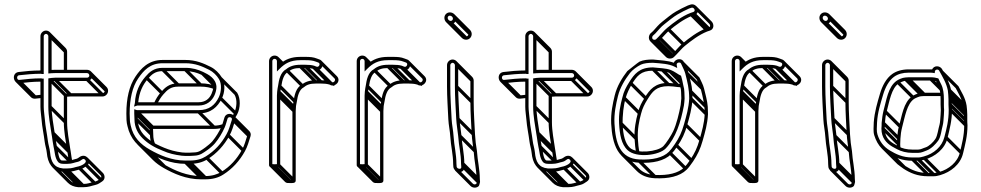

<svg xmlns="http://www.w3.org/2000/svg" viewBox="-20 -751 4475 876"><path d="M168.2 -393.5H167C131 -393.5 101.2 -390.1 69.1 -386.5C65 -386 63 -386.9 61.3 -388.6C55.5 -394.5 57.7 -406.2 67 -407.6C99.2 -411.1 131.2 -414.4 166.1 -414.5C172.5 -412.9 171 -413.5 179.5 -413.4V-586C179.5 -590.9 185.1 -596.5 190 -596.5C194.9 -596.5 200.5 -590.9 200.5 -586V-415.8C209.9 -416.6 220.1 -417.5 230 -417.5H377C383.2 -417.5 387.5 -412.4 387.5 -406C387.5 -400.4 382 -396.5 377 -396.5H231C221.3 -396.5 210 -394.9 200.5 -393.3L200.5 -264C200.5 -221.4 209.4 -179.3 214.6 -142.8L217.1 -127.8C219.9 -111.2 221 -97.1 224.7 -80.4C230 -60.7 229.8 -31.2 244.1 -13.4C249.9 -5.6 258.5 -3.5 269 -3.5H288C308.6 -3.5 320 -9.8 334.5 -12.6C352.4 -16.4 357.3 -33.1 367.9 -22.4C382.7 -7.8 347.2 6.1 340.4 7.7C318.4 12.1 311.6 17.5 288 17.5H267.3C225.8 13.6 212.3 -13.2 208.5 -55.7C206.5 -75.2 200.5 -90.8 198.5 -107.9C194.3 -142.5 187.2 -172.1 184.5 -207.6C183.1 -225.3 179.5 -246.8 179.5 -264V-392.4L172.1 -392.5C171.9 -392.5 169.2 -393.2 168.2 -393.5ZM377 -432.5H230C225.1 -432.5 220.5 -432.4 215.5 -432.1V-586C215.5 -599.6 203.6 -611.5 190 -611.5C176.4 -611.5 164.5 -599.6 164.5 -586V-429.5C128.1 -429.2 97.5 -426.6 65.1 -422.5C31.3 -418.2 39.4 -367.1 71 -371.6C102.1 -375 129.4 -378.3 164.5 -378.5V-264C164.5 -245 168.2 -223.2 169.5 -206.4C172.3 -169.7 179.6 -139.5 183.6 -106.1C185.9 -86.8 191.9 -71 193.5 -54.3C197.9 -6.2 217.7 27.6 266.7 32.5H288C314.5 32.5 324 26.5 343.6 22.3C358.1 19.2 366.5 11.6 375 6.4C397.2 -7.5 383.7 -36.3 366 -39.8C348.1 -43.4 337.9 -28.9 331.3 -27.3C314.7 -23.2 305 -18.5 288 -18.5H269C260.5 -18.5 259.2 -19.1 257.3 -20.9C245.9 -32.4 245.8 -60 239.3 -83.8C235.8 -99.3 234.8 -112.9 231.9 -130.2L229.4 -145.1C224.2 -181.9 215.5 -223.6 215.5 -264L215.5 -380.5C220.1 -381.1 226.1 -381.5 231 -381.5H377C391 -381.5 402.5 -393.8 402.5 -407.5C402.5 -421.4 390.7 -432.5 377 -432.5ZM244.7 -12.7 248.8 -8.5 259.5 -19.2 255.3 -23.3ZM226.7 -76.7 296.6 -6.8 307.2 -17.4 237.3 -87.3ZM219.2 -123.7 289.9 -53 300.5 -63.6 229.8 -134.3ZM216.7 -138.7 287.4 -68 298 -78.6 227.3 -149.3ZM202.7 -258.7 273.4 -188 284 -198.6 213.3 -269.3ZM202.7 -381.7 273.4 -311 284 -321.6 213.3 -392.3ZM225.7 -383.7 296.4 -313 307 -323.6 236.3 -394.3ZM371.7 -383.7 442.4 -313 453 -323.6 382.3 -394.3ZM389.7 -402.2 460.4 -331.5 471 -342.1 400.3 -412.8ZM202.7 -580.7 273.4 -510 284 -520.6 213.3 -591.3ZM64.7 -373.7 135.4 -303 146 -313.6 75.3 -384.3ZM161.7 -380.7 166.7 -375.7 177.3 -386.3 172.3 -391.3ZM261.7 30.3 332.4 101 343 90.4 272.3 19.7ZM282.7 30.3 353.4 101 364 90.4 293.3 19.7ZM336.7 20.3 407.4 91 418 80.4 347.3 9.7ZM365.7 5.3 436.4 76 447 65.4 376.3 -5.3ZM367.9 -22.4 438.7 48.3C453.3 63 417.9 76.8 411.1 78.4C389.1 82.8 382.3 88.2 358.7 88.2H338C319.6 88.2 309 81.1 300.3 72.4L229.6 1.7L219 12.3L289.7 83C301.5 94.8 317 101.2 337.4 103.2H358.7C385.2 103.2 394.7 97.2 414.3 93C428.8 90 437.2 82.3 445.7 77.1C461.4 67.2 459.2 47.7 449.2 37.7L378.5 -33ZM171.3 -319.1C160.8 -318.1 150.6 -317 139.8 -315.7C135.7 -315.3 133.7 -316.2 132.1 -317.9L61.3 -388.6L50.7 -378L121.5 -307.3C126.3 -302.4 133.7 -299.9 141.7 -300.9C152 -302.1 162.5 -303.2 172.8 -304.2ZM197.2 -593.2 267.9 -522.4C270 -520.3 271.2 -517.5 271.2 -515.3V-425H286.2V-515.3C286.2 -522.3 283 -528.5 278.5 -533L207.8 -603.8ZM271.2 -322.6V-193.3C271.2 -150.7 280.1 -108.6 285.3 -72.1L287.8 -57.1C290.5 -40.8 291.6 -27 295.2 -10.7L309.8 -13.8C306.5 -29 305.5 -42.5 302.6 -59.5L300.1 -74.4C294.9 -111.2 286.2 -152.8 286.2 -193.3V-309.8C290.9 -310.4 296.9 -310.8 301.7 -310.8H447.7C461.7 -310.8 473.2 -323.1 473.2 -336.8C473.2 -343.7 470.3 -349.8 465.9 -354.2L395.2 -424.9L384.6 -414.3L455.3 -343.6C457.2 -341.7 458.2 -339.3 458.2 -336.8C458.2 -331.2 452.7 -325.8 447.7 -325.8H301.7C292 -325.8 280.7 -324.2 271.2 -322.6Z M595.5 -282.1C595.5 -281.8 595.3 -280.2 594.7 -277.8L591.4 -264.5L604.4 -268.9C605.8 -269.4 606.4 -269.5 606.4 -269.5H886C923.2 -269.5 947.1 -290.5 958.8 -316.8C963.3 -326.9 968.2 -342.7 967.5 -355.7C965.4 -393.1 930.9 -411.4 906.7 -422.8C883.4 -433.7 858.4 -441.5 825 -441.5L722 -441.5C681.9 -441.5 661.4 -421.8 643.3 -400.9C617.5 -371.1 598.3 -333.3 595.5 -282.1ZM610.8 -284.5C615.1 -329.8 630.9 -363.6 654.7 -391.1C672.1 -411.3 687.9 -426.5 722 -426.5L825 -426.5C856.1 -426.5 878.3 -419.6 900.3 -409.2C920.8 -399.6 952.5 -384.8 952.5 -355V-354.2C954.1 -345.9 948.6 -331 945.2 -323.2C935.6 -301 917.3 -284.5 886 -284.5ZM846 -54.5H826C820.2 -54.5 815.4 -54.8 811 -55.4C780.6 -59.2 753.6 -66.6 728.9 -76.9C706.5 -86.3 682.3 -97.4 665.5 -110C636.4 -131.8 608.5 -158.6 608.5 -208V-208.3C607.6 -217.1 607.5 -224.5 607.5 -233.5H886C943 -233.5 972.7 -263.4 991.8 -300.7C1005.8 -328.3 1009.4 -369.4 991.9 -397.9C980.1 -417.2 962 -435.4 941.4 -445.7C909 -461.9 874.2 -477.5 825 -477.5H722C656.8 -477.5 622.5 -437.9 597.8 -401.2C569.5 -359.2 556.5 -302 556.5 -233C556.5 -212.7 556.6 -192.4 561.7 -175.1C574.6 -116.7 611.2 -80.8 656.8 -55C701 -30 758.2 -3.5 826 -3.5H846C879.1 -3.5 904.8 -10.7 927.1 -24.7C969.8 -51.5 1002.3 -87.8 1026.5 -131.3C1038.7 -153.1 1044.7 -176.5 1052.2 -199.8C1055.3 -209.5 1052.3 -218.1 1046.6 -223.8C1035.1 -235.3 1009.9 -235.3 1003.8 -214.2C999.7 -201.8 996.3 -186.6 991.2 -175C980.3 -150.6 965.3 -126.3 949.2 -106.7C943.3 -99.6 926.9 -85.2 916.7 -78.2C899 -65.9 888 -55.5 864 -55.5H863.5C858.4 -54.8 852.6 -54.5 846 -54.5ZM592.5 -233C592.5 -224.8 593.5 -216.3 593.5 -207.4C593.5 -168.8 610.2 -140.5 630.8 -119.9C655.9 -94.8 687 -77 723.3 -63C749.6 -51 777.9 -44.5 809 -40.6C814 -39.9 819.8 -39.5 826 -39.5H846C852.6 -39.5 859.8 -40.4 864.4 -40.5C895.1 -41.4 908.5 -55.1 925 -65.7C934.7 -72.1 953.1 -87.6 960.8 -97.2C977.9 -117.8 993.5 -143.4 1004.9 -169C1010.9 -182.5 1014.3 -198.3 1018.1 -209.6C1021.5 -220.9 1041.6 -217.3 1037.8 -204.2C1030 -180.8 1024.6 -157.8 1013.5 -138.7C990.1 -95.8 959.7 -62.9 918.9 -37.3C900.9 -26 878 -18.5 846 -18.5H826C762.1 -18.5 707.5 -43.5 664.2 -68C621.8 -92 588 -124 576.3 -178.6C574.7 -187 572.5 -195.4 572.5 -206V-206.3L572.5 -206.5C571.8 -215.7 571.5 -224.5 571.5 -233C571.5 -299.4 584.1 -354.6 610.2 -392.8C635.5 -429.9 664.7 -462.5 722 -462.5H825C870.9 -462.5 902.7 -448.3 934.6 -432.3C952.4 -423.4 968.9 -406.9 979.1 -390.1C992.5 -368.2 990.3 -331.9 978.2 -307.2C961 -272.1 934.9 -248.5 886 -248.5H606C604.8 -248.5 603.7 -248.7 602.4 -249.1L592.5 -252.5ZM880.7 -235.7 951.4 -165 962 -175.6 891.3 -246.3ZM979.7 -298.7 1050.4 -228 1061 -238.6 990.3 -309.3ZM655.2 -56.2 725.9 14.5 736.5 3.9 665.8 -66.8ZM820.7 -5.7 891.4 65 902 54.4 831.3 -16.3ZM840.7 -5.7 911.4 65 922 54.4 851.3 -16.3ZM917.7 -25.7 988.4 45 999 34.4 928.3 -36.3ZM1014.7 -129.7 1085.4 -59 1096 -69.6 1025.3 -140.3ZM1039.7 -196.7 1110.4 -126 1121 -136.6 1050.3 -207.3ZM595.7 -202.7 666.4 -132 677 -142.6 606.3 -213.3ZM597.7 -276.7 602.7 -271.7 613.3 -282.3 608.3 -287.3ZM643.7 -390.7 714.4 -320 725 -330.6 654.3 -401.3ZM716.7 -428.7 787.4 -358 798 -368.6 727.3 -439.3ZM819.7 -428.7 890.4 -358 901 -368.6 830.3 -439.3ZM898.2 -410.7 954.5 -354.4 965.1 -365 908.8 -421.3ZM963.2 -358.2C943.8 -365.8 922.4 -370.8 895.7 -370.8L792.7 -370.8C752.6 -370.8 732.3 -351 714 -330.2C700.9 -315.3 690.8 -298.9 682.6 -280L696.4 -274C703.8 -291.2 713.5 -306.9 725.4 -320.4C743 -340.4 758.6 -355.8 792.7 -355.8L895.7 -355.8C920.6 -355.8 939.8 -351.3 957.7 -344.3ZM594.7 -227.7 663.2 -159.2C663.3 -150.2 664.2 -144.7 664.2 -136.7C664.2 -119 668.1 -101.8 674.2 -87.9L687.9 -94C682.5 -106.2 679.2 -120.3 679.2 -137.3V-137.6L679.2 -137.9C678.5 -146.3 678.2 -154.5 678.2 -162.3V-165.4L605.3 -238.3ZM1036 -213.2 1106.7 -142.5C1108.6 -140.6 1110 -137.8 1108.5 -133.5C1100.9 -110 1095.3 -87.1 1084.2 -68C1061.3 -26 1030.4 9 989.6 33.4C971.4 44.3 948.7 52.2 916.7 52.2H896.7C832.9 52.2 778.3 27.2 734.9 2.7C717.4 -7.2 701.4 -18.5 688 -32L617.2 -102.7L606.6 -92.1L677.3 -21.4C692 -6.7 709.2 5.4 727.5 15.8C771.7 40.7 828.9 67.2 896.7 67.2H916.7C949.8 67.2 975.5 60 997.8 46C1040.5 19.2 1073 -17.1 1097.2 -60.6C1109.4 -82.4 1115.4 -105.8 1122.9 -129.1C1126 -138.8 1123 -147.4 1117.3 -153.1L1046.6 -223.8ZM980.2 -388.7 1050.3 -318.6C1063.4 -295.5 1059.9 -261.1 1049 -236.5C1045.7 -229.2 1042.4 -225 1038.5 -219.5L1050.7 -210.9C1055 -216.9 1058.8 -223.2 1062.3 -229.7C1076.7 -257 1078.8 -300.8 1062.1 -328L990.8 -399.3ZM997.7 -185.3C986.3 -180.6 972.9 -177.8 956.7 -177.8H679.8L611.3 -246.3L600.7 -235.7L673.6 -162.8H956.7C974.7 -162.8 990.1 -165.9 1003.5 -171.5Z M1233 -497.5C1219.1 -497.5 1207.5 -486.3 1207.5 -472V2C1207.5 13.8 1222 13.5 1233 13.5C1241 13.5 1258.5 15.4 1258.5 2L1258.5 -315C1258.5 -321.7 1258.8 -327 1259.5 -331.5V-332C1259.5 -340.2 1262.1 -347.8 1263.4 -356.9C1267.7 -386.8 1275.6 -413.6 1294.2 -422.7C1308 -434.7 1323.1 -440.5 1350 -440.5H1374C1386.9 -440.5 1398.7 -439.6 1408.6 -436.9L1418.1 -433.1C1450.4 -419.3 1466.1 -471.6 1436.3 -480.1L1425.7 -484C1410 -490.5 1393.1 -491.5 1374 -491.5H1350C1308.9 -491.5 1282.1 -479.6 1258.5 -460.1V-472C1258.5 -486.1 1247 -497.5 1233 -497.5ZM1243.5 -472V-424.9L1256.3 -437.7C1279.3 -460.7 1304.5 -476.5 1350 -476.5H1374C1392.8 -476.5 1407.5 -475.1 1420.3 -470L1431.7 -465.9C1444.6 -461.8 1435.4 -442 1423.9 -446.9L1413.4 -451.1C1402.1 -454.5 1387.9 -455.5 1374 -455.5H1350C1321.4 -455.5 1301.3 -448.2 1285.8 -435.3C1259.6 -421.5 1252.6 -387.5 1248.6 -359C1247.6 -352.2 1245.1 -342.5 1244.5 -332.5C1244.1 -326.7 1243.5 -321.8 1243.5 -315L1243.5 -2.1C1241 -1.7 1237.6 -1.5 1233 -1.5C1228.4 -1.5 1224.6 -1.8 1222.5 -2.1V-472C1222.5 -477.9 1227.3 -482.5 1233 -482.5C1238.7 -482.5 1243.5 -477.8 1243.5 -472ZM1227.7 11.3 1298.4 82 1309 71.4 1238.3 0.7ZM1245.7 7.3 1316.4 78 1327 67.4 1256.3 -3.3ZM1245.7 -309.7 1316.4 -239 1327 -249.6 1256.3 -320.3ZM1246.7 -326.7 1317.4 -256 1328 -266.6 1257.3 -337.3ZM1250.7 -352.7 1321.4 -282 1332 -292.6 1261.3 -363.3ZM1284.7 -423.7 1355.4 -353 1366 -363.6 1295.3 -434.3ZM1344.7 -442.7 1415.4 -372 1426 -382.6 1355.3 -453.3ZM1368.7 -442.7 1439.4 -372 1450 -382.6 1379.3 -453.3ZM1245.7 -466.7 1261 -451.4 1271.6 -462 1256.3 -477.3ZM1240.4 -479.4 1265.2 -454.6 1275.8 -465.2 1251 -490ZM1435.4 -463.9 1506.1 -393.2C1513.2 -386.1 1504.3 -373.3 1495.9 -375.7L1426.3 -445.3L1415.7 -434.7L1487.4 -363C1511.3 -352.6 1537.9 -382.6 1516.7 -403.8L1446 -474.5ZM1330.2 -260.8V-261.3C1330.2 -269.5 1332.8 -277 1334.1 -286.2C1338.4 -316.4 1346.4 -342.4 1364.9 -352C1378.9 -363.9 1393.6 -369.8 1420.7 -369.8H1444.7C1457.7 -369.8 1470.6 -368.7 1479.7 -366.1L1507.5 -358.1L1416.3 -449.3L1405.7 -438.7L1460.1 -384.3C1453.2 -384.7 1450.1 -384.8 1444.7 -384.8H1420.7C1392.1 -384.8 1372 -377.5 1356.5 -364.6C1330.4 -350.8 1323.3 -316.8 1319.3 -288.3C1318.3 -281.5 1315.8 -271.8 1315.2 -261.8C1314.8 -256 1314.2 -251 1314.2 -244.3L1314.2 68.6C1311.8 69 1308.3 69.2 1303.7 69.2C1297 69.2 1292.3 68.5 1291.1 68.2L1220.9 -2L1210.3 8.6L1281 79.3C1286.4 84.7 1294.1 84.2 1303.7 84.2C1311.8 84.2 1329.2 86.1 1329.2 72.7L1329.2 -244.3C1329.2 -251 1329.5 -256.3 1330.2 -260.8Z M1633 -497.5C1619.1 -497.5 1607.5 -486.3 1607.5 -472V2C1607.5 13.8 1622 13.5 1633 13.5C1641 13.5 1658.5 15.4 1658.5 2L1658.5 -315C1658.5 -321.7 1658.8 -327 1659.5 -331.5V-332C1659.5 -340.2 1662.1 -347.8 1663.4 -356.9C1667.7 -386.8 1675.6 -413.6 1694.2 -422.7C1708 -434.7 1723.1 -440.5 1750 -440.5H1774C1786.9 -440.5 1798.7 -439.6 1808.6 -436.9L1818.1 -433.1C1850.4 -419.3 1866.1 -471.6 1836.3 -480.1L1825.7 -484C1810 -490.5 1793.1 -491.5 1774 -491.5H1750C1708.9 -491.5 1682.1 -479.6 1658.5 -460.1V-472C1658.5 -486.1 1647 -497.5 1633 -497.5ZM1643.5 -472V-424.9L1656.3 -437.7C1679.3 -460.7 1704.5 -476.5 1750 -476.5H1774C1792.8 -476.5 1807.5 -475.1 1820.3 -470L1831.7 -465.9C1844.6 -461.8 1835.4 -442 1823.9 -446.9L1813.4 -451.1C1802.1 -454.5 1787.9 -455.5 1774 -455.5H1750C1721.4 -455.5 1701.3 -448.2 1685.8 -435.3C1659.6 -421.5 1652.6 -387.5 1648.6 -359C1647.6 -352.2 1645.1 -342.5 1644.5 -332.5C1644.1 -326.7 1643.5 -321.8 1643.5 -315L1643.5 -2.1C1641 -1.7 1637.6 -1.5 1633 -1.5C1628.4 -1.5 1624.6 -1.8 1622.5 -2.1V-472C1622.5 -477.9 1627.3 -482.5 1633 -482.5C1638.7 -482.5 1643.5 -477.8 1643.5 -472ZM1627.7 11.3 1698.4 82 1709 71.4 1638.3 0.7ZM1645.7 7.3 1716.4 78 1727 67.4 1656.3 -3.3ZM1645.7 -309.7 1716.4 -239 1727 -249.6 1656.3 -320.3ZM1646.7 -326.7 1717.4 -256 1728 -266.6 1657.3 -337.3ZM1650.7 -352.7 1721.4 -282 1732 -292.6 1661.3 -363.3ZM1684.7 -423.7 1755.4 -353 1766 -363.6 1695.3 -434.3ZM1744.7 -442.7 1815.4 -372 1826 -382.6 1755.3 -453.3ZM1768.7 -442.7 1839.4 -372 1850 -382.6 1779.3 -453.3ZM1645.7 -466.7 1661 -451.4 1671.6 -462 1656.3 -477.3ZM1640.4 -479.4 1665.2 -454.6 1675.8 -465.2 1651 -490ZM1835.4 -463.9 1906.1 -393.2C1913.2 -386.1 1904.3 -373.3 1895.9 -375.7L1826.3 -445.3L1815.7 -434.7L1887.4 -363C1911.3 -352.6 1937.9 -382.6 1916.7 -403.8L1846 -474.5ZM1730.2 -260.8V-261.3C1730.2 -269.5 1732.8 -277 1734.1 -286.2C1738.4 -316.4 1746.4 -342.4 1764.9 -352C1778.9 -363.9 1793.6 -369.8 1820.7 -369.8H1844.7C1857.7 -369.8 1870.6 -368.7 1879.7 -366.1L1907.5 -358.1L1816.3 -449.3L1805.7 -438.7L1860.1 -384.3C1853.2 -384.7 1850.1 -384.8 1844.7 -384.8H1820.7C1792.1 -384.8 1772 -377.5 1756.5 -364.6C1730.4 -350.8 1723.3 -316.8 1719.3 -288.3C1718.3 -281.5 1715.8 -271.8 1715.2 -261.8C1714.8 -256 1714.2 -251 1714.2 -244.3L1714.2 68.6C1711.8 69 1708.3 69.2 1703.7 69.2C1697 69.2 1692.3 68.5 1691.1 68.2L1620.9 -2L1610.3 8.6L1681 79.3C1686.4 84.7 1694.1 84.2 1703.7 84.2C1711.8 84.2 1729.2 86.1 1729.2 72.7L1729.2 -244.3C1729.2 -251 1729.5 -256.3 1730.2 -260.8Z M2055.5 -454V-356C2055.5 -309.4 2059.3 -254.4 2061.5 -208.6C2062.9 -182.2 2068 -154.2 2070.5 -130.2C2073.2 -85.2 2083.5 -48.5 2083.5 -5V-4.7C2083.9 0.2 2084.2 5.2 2084.6 10.1C2086.7 24.4 2065.4 19.8 2063.5 10.2L2062.5 -3.5C2062.5 -47.8 2051.8 -87.9 2049.5 -128.4C2048 -155.3 2041.7 -182.5 2040.5 -207.3C2038.3 -254.3 2034.5 -309.9 2034.5 -356V-454C2034.5 -458.9 2040.1 -464.5 2045 -464.5C2049.9 -464.5 2055.5 -458.9 2055.5 -454ZM2076.5 -209.4C2074.3 -255.2 2070.5 -310.2 2070.5 -356V-454C2070.5 -467.6 2058.6 -479.5 2045 -479.5C2031.4 -479.5 2019.5 -467.6 2019.5 -454V-356C2019.5 -309.1 2023.3 -253.4 2025.5 -206.6C2026.8 -179.9 2033.1 -152.7 2034.5 -127.6C2036.9 -84.6 2047.5 -46.1 2047.5 -3V-2.7L2048.5 11.8C2051.7 29.7 2077.1 44.1 2093.7 27.1C2096 24.6 2099.5 8.5 2099.5 8.5L2098.5 -5.2C2098.3 -50.7 2088 -88.4 2085.5 -131.4C2083.2 -156.4 2077.8 -184.2 2076.5 -209.4ZM2046.5 -666.5C2046.5 -660.1 2042 -655.5 2036 -655.5C2029 -655.5 2022.5 -662.6 2022.5 -669.5C2022.5 -675.4 2026.6 -679.5 2032.5 -679.5C2039.3 -679.5 2046.5 -673.5 2046.5 -666.5ZM2036 -640.5C2050.7 -640.5 2061.5 -652.5 2061.5 -666.5C2061.5 -682.1 2047.7 -694.5 2032.5 -694.5C2018.5 -694.5 2007.5 -683.5 2007.5 -669.5C2007.5 -654.1 2020.4 -640.5 2036 -640.5ZM2030.7 -642.7 2101.4 -572 2112 -582.6 2041.3 -653.3ZM2048.7 -661.2 2119.4 -590.5 2130 -601.1 2059.3 -671.8ZM2086.7 14.3 2157.4 85 2168 74.4 2097.3 3.7ZM2085.7 0.3 2156.4 71 2167 60.4 2096.3 -10.3ZM2072.7 -125.7 2143.4 -55 2154 -65.6 2083.3 -136.3ZM2063.7 -203.7 2134.4 -133 2145 -143.6 2074.3 -214.3ZM2057.7 -350.7 2128.4 -280 2139 -290.6 2068.3 -361.3ZM2057.7 -448.7 2128.4 -378 2139 -388.6 2068.3 -459.3ZM2052.2 -461.2 2122.9 -390.4C2125 -388.3 2126.2 -385.5 2126.2 -383.3V-285.3C2126.2 -238.7 2130 -183.7 2132.2 -137.9C2133.6 -111.5 2138.7 -83.5 2141.2 -59.5C2144 -14.4 2154.2 22.2 2154.2 65.7V66L2155.2 80.5C2156.4 89.9 2144.1 93.7 2137 86.6L2066.3 15.9L2055.7 26.5L2126.4 97.2C2136.6 107.5 2154.5 107.9 2164.4 97.8C2166.8 95.3 2170.2 79.2 2170.2 79.2L2169.2 65.5C2169 20 2158.7 -17.7 2156.2 -60.7V-60.9C2151.8 -85.1 2148.5 -114 2147.2 -138.7C2145 -184.5 2141.2 -239.5 2141.2 -285.3V-383.3C2141.2 -390.3 2138 -396.5 2133.5 -401L2062.8 -471.8ZM2042.7 -675.1 2113.4 -604.4C2115.9 -601.9 2117.2 -598.9 2117.2 -595.8C2117.2 -589.4 2112.7 -584.8 2106.7 -584.8C2103.5 -584.8 2100.2 -586.2 2097.6 -588.8L2026.9 -659.5L2016.3 -649L2087 -578.2C2092 -573.2 2098.9 -569.8 2106.7 -569.8C2121.4 -569.8 2132.2 -581.8 2132.2 -595.8C2132.2 -603.4 2128.8 -610.1 2124 -615L2053.3 -685.7Z M2380.2 -393.5H2379C2343 -393.5 2313.2 -390.1 2281.1 -386.5C2277 -386 2275 -386.9 2273.3 -388.6C2267.5 -394.5 2269.7 -406.2 2279 -407.6C2311.2 -411.1 2343.2 -414.4 2378.1 -414.5C2384.5 -412.9 2383 -413.5 2391.5 -413.4V-586C2391.5 -590.9 2397.1 -596.5 2402 -596.5C2406.9 -596.5 2412.5 -590.9 2412.5 -586V-415.8C2421.9 -416.6 2432.1 -417.5 2442 -417.5H2589C2595.2 -417.5 2599.5 -412.4 2599.5 -406C2599.5 -400.4 2594 -396.5 2589 -396.5H2443C2433.3 -396.5 2422 -394.9 2412.5 -393.3L2412.5 -264C2412.5 -221.4 2421.4 -179.3 2426.6 -142.8L2429.1 -127.8C2431.9 -111.2 2433 -97.1 2436.7 -80.4C2442 -60.7 2441.8 -31.2 2456.1 -13.4C2461.9 -5.6 2470.5 -3.5 2481 -3.5H2500C2520.6 -3.5 2532 -9.8 2546.5 -12.6C2564.4 -16.4 2569.3 -33.1 2579.9 -22.4C2594.7 -7.8 2559.2 6.1 2552.4 7.7C2530.4 12.1 2523.6 17.5 2500 17.5H2479.3C2437.8 13.6 2424.3 -13.2 2420.5 -55.7C2418.5 -75.2 2412.5 -90.8 2410.5 -107.9C2406.3 -142.5 2399.2 -172.1 2396.5 -207.6C2395.1 -225.3 2391.5 -246.8 2391.5 -264V-392.4L2384.1 -392.5C2383.9 -392.5 2381.2 -393.2 2380.2 -393.5ZM2589 -432.5H2442C2437.1 -432.5 2432.5 -432.4 2427.5 -432.1V-586C2427.5 -599.6 2415.6 -611.5 2402 -611.5C2388.4 -611.5 2376.5 -599.6 2376.5 -586V-429.5C2340.1 -429.2 2309.5 -426.6 2277.1 -422.5C2243.3 -418.2 2251.4 -367.1 2283 -371.6C2314.1 -375 2341.4 -378.3 2376.5 -378.5V-264C2376.5 -245 2380.2 -223.2 2381.5 -206.4C2384.3 -169.7 2391.6 -139.5 2395.6 -106.1C2397.9 -86.8 2403.9 -71 2405.5 -54.3C2409.9 -6.2 2429.7 27.6 2478.7 32.5H2500C2526.5 32.5 2536 26.5 2555.6 22.3C2570.1 19.2 2578.5 11.6 2587 6.4C2609.2 -7.5 2595.7 -36.3 2578 -39.8C2560.1 -43.4 2549.9 -28.9 2543.3 -27.3C2526.7 -23.2 2517 -18.5 2500 -18.5H2481C2472.5 -18.5 2471.2 -19.1 2469.3 -20.9C2457.9 -32.4 2457.8 -60 2451.3 -83.8C2447.8 -99.3 2446.8 -112.9 2443.9 -130.2L2441.4 -145.1C2436.2 -181.9 2427.5 -223.6 2427.5 -264L2427.5 -380.5C2432.1 -381.1 2438.1 -381.5 2443 -381.5H2589C2603 -381.5 2614.5 -393.8 2614.5 -407.5C2614.5 -421.4 2602.7 -432.5 2589 -432.5ZM2456.7 -12.7 2460.8 -8.5 2471.5 -19.2 2467.3 -23.3ZM2438.7 -76.7 2508.6 -6.8 2519.2 -17.4 2449.3 -87.3ZM2431.2 -123.7 2501.9 -53 2512.5 -63.6 2441.8 -134.3ZM2428.7 -138.7 2499.4 -68 2510 -78.6 2439.3 -149.3ZM2414.7 -258.7 2485.4 -188 2496 -198.6 2425.3 -269.3ZM2414.7 -381.7 2485.4 -311 2496 -321.6 2425.3 -392.3ZM2437.7 -383.7 2508.4 -313 2519 -323.6 2448.3 -394.3ZM2583.7 -383.7 2654.4 -313 2665 -323.6 2594.3 -394.3ZM2601.7 -402.2 2672.4 -331.5 2683 -342.1 2612.3 -412.8ZM2414.7 -580.7 2485.4 -510 2496 -520.6 2425.3 -591.3ZM2276.7 -373.7 2347.4 -303 2358 -313.6 2287.3 -384.3ZM2373.7 -380.7 2378.7 -375.7 2389.3 -386.3 2384.3 -391.3ZM2473.7 30.3 2544.4 101 2555 90.4 2484.3 19.7ZM2494.7 30.3 2565.4 101 2576 90.4 2505.3 19.7ZM2548.7 20.3 2619.4 91 2630 80.4 2559.3 9.7ZM2577.7 5.3 2648.4 76 2659 65.4 2588.3 -5.3ZM2579.9 -22.4 2650.7 48.3C2665.3 63 2629.9 76.8 2623.1 78.4C2601.1 82.8 2594.3 88.2 2570.7 88.2H2550C2531.6 88.2 2521 81.1 2512.3 72.4L2441.6 1.7L2431 12.3L2501.7 83C2513.5 94.8 2529 101.2 2549.4 103.2H2570.7C2597.2 103.2 2606.7 97.2 2626.3 93C2640.8 90 2649.2 82.3 2657.7 77.1C2673.4 67.2 2671.2 47.7 2661.2 37.7L2590.5 -33ZM2383.3 -319.1C2372.8 -318.1 2362.6 -317 2351.8 -315.7C2347.7 -315.3 2345.7 -316.2 2344.1 -317.9L2273.3 -388.6L2262.7 -378L2333.5 -307.3C2338.3 -302.4 2345.7 -299.9 2353.7 -300.9C2364 -302.1 2374.5 -303.2 2384.8 -304.2ZM2409.2 -593.2 2479.9 -522.4C2482 -520.3 2483.2 -517.5 2483.2 -515.3V-425H2498.2V-515.3C2498.2 -522.3 2495 -528.5 2490.5 -533L2419.8 -603.8ZM2483.2 -322.6V-193.3C2483.2 -150.7 2492.1 -108.6 2497.3 -72.1L2499.8 -57.1C2502.5 -40.8 2503.6 -27 2507.2 -10.7L2521.8 -13.8C2518.5 -29 2517.5 -42.5 2514.6 -59.5L2512.1 -74.4C2506.9 -111.2 2498.2 -152.8 2498.2 -193.3V-309.8C2502.9 -310.4 2508.9 -310.8 2513.7 -310.8H2659.7C2673.7 -310.8 2685.2 -323.1 2685.2 -336.8C2685.2 -343.7 2682.3 -349.8 2677.9 -354.2L2607.2 -424.9L2596.6 -414.3L2667.3 -343.6C2669.2 -341.7 2670.2 -339.3 2670.2 -336.8C2670.2 -331.2 2664.7 -325.8 2659.7 -325.8H2513.7C2504 -325.8 2492.7 -324.2 2483.2 -322.6Z M3001.5 -424.5H3002C3036.3 -424.5 3048.5 -407.8 3074.6 -394.6C3075.5 -391.1 3076.3 -388.1 3077.7 -383.2L3083.7 -355.1C3086.2 -347 3087.5 -339 3087.5 -331V-330.7L3087.5 -330.4C3088.2 -322 3088.5 -312.7 3088.5 -302.2C3087.8 -291.7 3086.9 -282 3085.6 -272.2C3078.2 -232.7 3066.8 -185.4 3051.7 -152.6C3043.3 -134.4 3019 -96.6 3006.7 -84.3C2981.1 -58.7 2885.9 -47.9 2854 -76.6C2810.2 -116 2816.4 -239.9 2834.3 -303.2C2841 -326.9 2851.5 -347.9 2863.4 -368C2886.4 -403.7 2902.7 -428.5 2958.7 -428.5C2972.1 -428.5 2989.6 -426.1 3001.5 -424.5ZM2959.3 -443.5H2959C2897.1 -443.5 2873.7 -412.9 2850.6 -375.9C2837.5 -354.9 2825.8 -334.2 2819.7 -306.6C2810.6 -274 2802.1 -232.5 2804.5 -188.6C2807.2 -140 2813.9 -92.8 2844 -65.4C2883.6 -29.3 2986.6 -41.5 3017.5 -73.9C3063.2 -121.8 3086.1 -193.2 3100.4 -269.6C3102.1 -279.8 3102.8 -290.6 3103.5 -301.5L3103.5 -301.8V-302C3103.5 -312.6 3102.8 -323.1 3102.5 -331.2C3102.1 -342.1 3100.9 -350 3098.2 -358.9L3092.3 -386.8C3090.5 -392.5 3088.9 -399.2 3087.3 -405.5C3074.8 -410.6 3057.2 -425.4 3039.6 -432C3030.3 -435.5 3014 -438.6 3002.5 -439.5C2988.9 -440.5 2973.2 -442.1 2959.3 -443.5ZM3067.4 -455.2C3065.6 -465.7 3083.4 -469.7 3087.1 -461.1C3092.9 -447.4 3103.3 -429.1 3106.7 -415.1C3116.4 -376.2 3124.4 -347 3124.5 -301C3122.1 -257.6 3111.7 -223.1 3100.8 -184C3090.4 -147 3078.5 -122.4 3058.8 -93.2C3047.7 -76.7 3039.1 -65.5 3031.8 -58.4C3004.3 -31.4 2957.5 -20.6 2897.3 -23.5C2809 -27.5 2788.2 -97.5 2783.5 -187.4C2781.2 -233.4 2790.3 -275.3 2799.3 -312.2C2809.1 -352.4 2831.6 -388.4 2853.9 -417.4C2865.1 -431.9 2886.2 -447.1 2904.1 -456.2C2918.7 -462.4 2936.5 -464.5 2959 -464.5C2996.6 -461.8 3032.2 -459.5 3056.6 -447.3L3069.8 -440.7ZM2959.3 -479.5H2959C2935.6 -479.5 2915.9 -477.6 2898 -469.9C2892.4 -467.5 2842.2 -426.6 2842 -426.6C2819.1 -396.8 2795.2 -359 2784.7 -315.8C2775.7 -278.7 2766.1 -235 2768.5 -186.6C2773.5 -92.2 2799.4 -13 2896.6 -8.5C2958.2 -5.6 3010.3 -16.3 3042.2 -47.6C3050.4 -55.7 3060.2 -68.5 3071.2 -84.8C3091.4 -114.6 3104.6 -142.1 3115.2 -180C3126.1 -218.8 3137.1 -255.1 3139.5 -300.6L3139.5 -300.8V-301C3139.5 -313.1 3139.2 -324.3 3138.5 -334.5C3136.5 -363.7 3126.8 -393.9 3121.3 -418.6C3117.4 -435.4 3106.4 -454.2 3100.9 -467C3091.9 -487.7 3062.5 -484.4 3054 -464.8C3027.5 -475 2993.1 -475.5 2959.3 -479.5ZM2955.5 -579.5C2955.5 -582.7 2956.8 -585.7 2958.5 -587.8L2970.3 -598.7C2984.5 -613.8 2995.6 -628.8 3010.6 -640.1C3025.8 -652.5 3055.3 -676.4 3071.6 -685.4C3089 -695 3106.8 -704.9 3123.6 -712L3135.2 -715.8C3146.4 -719 3156.6 -700.1 3142.8 -696.2L3130.4 -692C3091.1 -676.9 3053.4 -647.9 3024.3 -623.9C3007.4 -609.9 2998.1 -596.7 2984.7 -583.3L2973.7 -572.3C2971.9 -570.5 2969.8 -569.5 2966 -569.5C2959.7 -569.5 2955.5 -573.3 2955.5 -579.5ZM2966 -554.5C2972.9 -554.5 2979.5 -556.8 2984.3 -561.7L2995.3 -572.7C3010.3 -587.7 3020.3 -601.1 3033.7 -612.1C3062.6 -636.1 3098.4 -663.1 3135.6 -678L3147.2 -681.8C3179.9 -691.2 3161.1 -738.9 3130.8 -730.2L3118.4 -726C3100.2 -718.1 3081.6 -708.4 3064.4 -698.6C3045.9 -688.7 3016.2 -663.6 3001.4 -651.9C2985.1 -639.1 2973.6 -624.7 2959.7 -609.3L2947.5 -598.2C2943.1 -592.9 2940.5 -586.5 2940.5 -579.5C2940.5 -565.2 2951.8 -554.5 2966 -554.5ZM2960.7 -556.7 3031.4 -486 3042 -496.6 2971.3 -567.3ZM2973.7 -561.7 3044.4 -491 3055 -501.6 2984.3 -572.3ZM2984.7 -572.7 3055.4 -502 3066 -512.6 2995.3 -583.3ZM3023.7 -612.7 3094.4 -542 3105 -552.6 3034.3 -623.3ZM3127.7 -679.7 3198.4 -609 3209 -619.6 3138.3 -690.3ZM3139.7 -683.7 3210.4 -613 3221 -623.6 3150.3 -694.3ZM2891.7 -10.7 2962.4 60 2973 49.4 2902.3 -21.3ZM3031.7 -47.7 3102.4 23 3113 12.4 3042.3 -58.3ZM3059.7 -83.7 3130.4 -13 3141 -23.6 3070.3 -94.3ZM3102.7 -176.7 3173.4 -106 3184 -116.6 3113.3 -187.3ZM3126.7 -295.7 3197.4 -225 3208 -235.6 3137.3 -306.3ZM3125.7 -328.7 3196.4 -258 3207 -268.6 3136.3 -339.3ZM3108.7 -411.7 3179.4 -341 3190 -351.6 3119.3 -422.3ZM2806.7 -183.7 2877.4 -113 2888 -123.6 2817.3 -194.3ZM2821.7 -299.7 2892.4 -229 2903 -239.6 2832.3 -310.3ZM2851.7 -366.7 2922.4 -296 2933 -306.6 2862.3 -377.3ZM2953.7 -430.7 3024.4 -360 3035 -370.6 2964.3 -441.3ZM2996.7 -426.7 3067.4 -356 3078 -366.6 3007.3 -437.3ZM3031.7 -419.7 3081.9 -369.5 3092.5 -380.1 3042.3 -430.3ZM3072.2 -353.8H3072.7C3077.2 -353.8 3083.2 -353 3089 -351.8L3092.1 -366.5C3085.8 -367.8 3078.3 -368.3 3073.2 -368.8C3059.8 -370 3044.1 -371.6 3030.3 -372.8L3030 -372.8H3029.7C2967.8 -372.8 2944.4 -342.1 2921.3 -305.2C2908.2 -284.2 2896.5 -263.5 2890.4 -235.9C2881.4 -203.3 2872.8 -161.8 2875.2 -117.9C2876.5 -94.7 2878.5 -71.8 2883.5 -51.2L2898 -54.7C2893.4 -73.7 2891.5 -95.8 2890.2 -118.7C2887.9 -160.4 2896.1 -200.4 2904.9 -232.3C2911.2 -257.2 2921 -276.4 2934.1 -297.3C2956.6 -333.3 2973.5 -357.8 3029.4 -357.8C3042.8 -357.8 3060.4 -355.4 3072.2 -353.8ZM3088.7 -458.7 3158.4 -389C3164.5 -374.9 3174.1 -358 3177.4 -344.4C3187.1 -305.5 3195.2 -276.3 3195.2 -230.3C3192.9 -186.8 3182.4 -152.4 3171.5 -113.3C3161.1 -76.3 3149.2 -51.7 3129.5 -22.5C3118.4 -6 3109.8 5.2 3102.5 12.3C3075 39.3 3028.2 50.1 2968 47.2C2935.5 45.7 2912.9 35.4 2896.5 19L2825.8 -51.7L2815.1 -41.1L2885.8 29.6C2905.1 48.9 2931.9 60.6 2967.4 62.2C3029 65.1 3081 54.4 3112.9 23.1C3121.1 15.1 3130.9 2.2 3142 -14.1C3162.1 -43.9 3175.3 -71.4 3185.9 -109.2C3196.8 -148 3207.8 -184.4 3210.2 -229.9L3210.2 -230.1V-230.3C3210.2 -242.4 3209.9 -253.6 3209.2 -263.8C3207.2 -293 3197.5 -323.2 3192 -347.9C3187.9 -365.4 3176.7 -384.2 3171 -397.6L3099.3 -469.3ZM3145.3 -713.2 3216 -642.5C3221 -637.5 3222.6 -628.1 3213.5 -625.5L3201.1 -621.3C3161.8 -606.2 3124.1 -577.2 3095 -553.2C3078.1 -539.2 3068.8 -526 3055.4 -512.6L3044.4 -501.6C3042.6 -499.8 3040.4 -498.8 3036.7 -498.8C3033.2 -498.8 3030.7 -500 3028.9 -501.7L2958.2 -572.4L2947.6 -561.8L3018.3 -491.1C3023 -486.4 3029.6 -483.8 3036.7 -483.8C3043.7 -483.8 3050.2 -486.1 3055 -491L3066 -502C3081.1 -517.1 3090.8 -530.4 3104.4 -541.4C3133.8 -565.3 3168.6 -592.2 3206.3 -607.2L3217.9 -611.1C3239.4 -617.3 3238.1 -641.6 3226.7 -653.1L3155.9 -723.8Z M3344 -497.5C3330.1 -497.5 3318.5 -486.3 3318.5 -472V2C3318.5 13.8 3333 13.5 3344 13.5C3352 13.5 3369.5 15.4 3369.5 2L3369.5 -315C3369.5 -321.7 3369.8 -327 3370.5 -331.5V-332C3370.5 -340.2 3373.1 -347.8 3374.4 -356.9C3378.7 -386.8 3386.6 -413.6 3405.2 -422.7C3419 -434.7 3434.1 -440.5 3461 -440.5H3485C3497.9 -440.5 3509.7 -439.6 3519.6 -436.9L3529.1 -433.1C3561.4 -419.3 3577.1 -471.6 3547.3 -480.1L3536.7 -484C3521 -490.5 3504.1 -491.5 3485 -491.5H3461C3419.9 -491.5 3393.1 -479.6 3369.5 -460.1V-472C3369.5 -486.1 3358 -497.5 3344 -497.5ZM3354.5 -472V-424.9L3367.3 -437.7C3390.3 -460.7 3415.5 -476.5 3461 -476.5H3485C3503.8 -476.5 3518.5 -475.1 3531.3 -470L3542.7 -465.9C3555.6 -461.8 3546.4 -442 3534.9 -446.9L3524.4 -451.1C3513.1 -454.5 3498.9 -455.5 3485 -455.5H3461C3432.4 -455.5 3412.3 -448.2 3396.8 -435.3C3370.6 -421.5 3363.6 -387.5 3359.6 -359C3358.6 -352.2 3356.1 -342.5 3355.5 -332.5C3355.1 -326.7 3354.5 -321.8 3354.5 -315L3354.5 -2.1C3352 -1.7 3348.6 -1.5 3344 -1.5C3339.4 -1.5 3335.6 -1.8 3333.5 -2.1V-472C3333.5 -477.9 3338.3 -482.5 3344 -482.5C3349.7 -482.5 3354.5 -477.8 3354.5 -472ZM3338.7 11.3 3409.4 82 3420 71.4 3349.3 0.7ZM3356.7 7.3 3427.4 78 3438 67.4 3367.3 -3.3ZM3356.7 -309.7 3427.4 -239 3438 -249.6 3367.3 -320.3ZM3357.7 -326.7 3428.4 -256 3439 -266.6 3368.3 -337.3ZM3361.7 -352.7 3432.4 -282 3443 -292.6 3372.3 -363.3ZM3395.7 -423.7 3466.4 -353 3477 -363.6 3406.3 -434.3ZM3455.7 -442.7 3526.4 -372 3537 -382.6 3466.3 -453.3ZM3479.7 -442.7 3550.4 -372 3561 -382.6 3490.3 -453.3ZM3356.7 -466.7 3372 -451.4 3382.6 -462 3367.3 -477.3ZM3351.4 -479.4 3376.2 -454.6 3386.8 -465.2 3362 -490ZM3546.4 -463.9 3617.1 -393.2C3624.2 -386.1 3615.3 -373.3 3606.9 -375.7L3537.3 -445.3L3526.7 -434.7L3598.4 -363C3622.3 -352.6 3648.9 -382.6 3627.7 -403.8L3557 -474.5ZM3441.2 -260.8V-261.3C3441.2 -269.5 3443.8 -277 3445.1 -286.2C3449.4 -316.4 3457.4 -342.4 3475.9 -352C3489.9 -363.9 3504.6 -369.8 3531.7 -369.8H3555.7C3568.7 -369.8 3581.6 -368.7 3590.7 -366.1L3618.5 -358.1L3527.3 -449.3L3516.7 -438.7L3571.1 -384.3C3564.2 -384.7 3561.1 -384.8 3555.7 -384.8H3531.7C3503.1 -384.8 3483 -377.5 3467.5 -364.6C3441.4 -350.8 3434.3 -316.8 3430.3 -288.3C3429.3 -281.5 3426.8 -271.8 3426.2 -261.8C3425.8 -256 3425.2 -251 3425.2 -244.3L3425.2 68.6C3422.8 69 3419.3 69.2 3414.7 69.2C3408 69.2 3403.3 68.5 3402.1 68.2L3331.9 -2L3321.3 8.6L3392 79.3C3397.4 84.7 3405.1 84.2 3414.7 84.2C3422.8 84.2 3440.2 86.1 3440.2 72.7L3440.2 -244.3C3440.2 -251 3440.5 -256.3 3441.2 -260.8Z M3766.5 -454V-356C3766.5 -309.4 3770.3 -254.4 3772.5 -208.6C3773.9 -182.2 3779 -154.2 3781.5 -130.2C3784.2 -85.2 3794.5 -48.5 3794.5 -5V-4.7C3794.9 0.2 3795.2 5.2 3795.6 10.1C3797.7 24.4 3776.4 19.8 3774.5 10.2L3773.5 -3.5C3773.5 -47.8 3762.8 -87.9 3760.5 -128.4C3759 -155.3 3752.7 -182.5 3751.5 -207.3C3749.3 -254.3 3745.5 -309.9 3745.5 -356V-454C3745.5 -458.9 3751.1 -464.5 3756 -464.5C3760.9 -464.5 3766.5 -458.9 3766.5 -454ZM3787.5 -209.4C3785.3 -255.2 3781.5 -310.2 3781.5 -356V-454C3781.5 -467.6 3769.6 -479.5 3756 -479.5C3742.4 -479.5 3730.5 -467.6 3730.5 -454V-356C3730.5 -309.1 3734.3 -253.4 3736.5 -206.6C3737.8 -179.9 3744.1 -152.7 3745.5 -127.6C3747.9 -84.6 3758.5 -46.1 3758.5 -3V-2.7L3759.5 11.8C3762.7 29.7 3788.1 44.1 3804.7 27.1C3807 24.6 3810.5 8.5 3810.5 8.5L3809.5 -5.2C3809.3 -50.7 3799 -88.4 3796.5 -131.4C3794.2 -156.4 3788.8 -184.2 3787.5 -209.4ZM3757.5 -666.5C3757.5 -660.1 3753 -655.5 3747 -655.5C3740 -655.5 3733.5 -662.6 3733.5 -669.5C3733.5 -675.4 3737.6 -679.5 3743.5 -679.5C3750.3 -679.5 3757.5 -673.5 3757.5 -666.5ZM3747 -640.5C3761.7 -640.5 3772.5 -652.5 3772.5 -666.5C3772.5 -682.1 3758.7 -694.5 3743.5 -694.5C3729.5 -694.5 3718.5 -683.5 3718.5 -669.5C3718.5 -654.1 3731.4 -640.5 3747 -640.5ZM3741.7 -642.7 3812.4 -572 3823 -582.6 3752.3 -653.3ZM3759.7 -661.2 3830.4 -590.5 3841 -601.1 3770.3 -671.8ZM3797.7 14.3 3868.4 85 3879 74.4 3808.3 3.7ZM3796.7 0.3 3867.4 71 3878 60.4 3807.3 -10.3ZM3783.7 -125.7 3854.4 -55 3865 -65.6 3794.3 -136.3ZM3774.7 -203.7 3845.4 -133 3856 -143.6 3785.3 -214.3ZM3768.7 -350.7 3839.4 -280 3850 -290.6 3779.3 -361.3ZM3768.7 -448.7 3839.4 -378 3850 -388.6 3779.3 -459.3ZM3763.2 -461.2 3833.9 -390.4C3836 -388.3 3837.2 -385.5 3837.2 -383.3V-285.3C3837.2 -238.7 3841 -183.7 3843.2 -137.9C3844.6 -111.5 3849.7 -83.5 3852.2 -59.5C3855 -14.4 3865.2 22.2 3865.2 65.7V66L3866.2 80.5C3867.4 89.9 3855.1 93.7 3848 86.6L3777.3 15.9L3766.7 26.5L3837.4 97.2C3847.6 107.5 3865.5 107.9 3875.4 97.8C3877.8 95.3 3881.2 79.2 3881.2 79.2L3880.2 65.5C3880 20 3869.7 -17.7 3867.2 -60.7V-60.9C3862.8 -85.1 3859.5 -114 3858.2 -138.7C3856 -184.5 3852.2 -239.5 3852.2 -285.3V-383.3C3852.2 -390.3 3849 -396.5 3844.5 -401L3773.8 -471.8ZM3753.7 -675.1 3824.4 -604.4C3826.9 -601.9 3828.2 -598.9 3828.2 -595.8C3828.2 -589.4 3823.7 -584.8 3817.7 -584.8C3814.5 -584.8 3811.2 -586.2 3808.6 -588.8L3737.9 -659.5L3727.3 -649L3798 -578.2C3803 -573.2 3809.9 -569.8 3817.7 -569.8C3832.4 -569.8 3843.2 -581.8 3843.2 -595.8C3843.2 -603.4 3839.8 -610.1 3835 -615L3764.3 -685.7Z M4126 -383.5H4226C4236.3 -383.5 4242.6 -382.7 4250.7 -380.7C4251.1 -379.7 4252.4 -376.8 4253.1 -374.9L4261.3 -358.6C4268.5 -344.3 4271.5 -321.3 4271.5 -298V-274C4271.5 -265 4272.5 -258.2 4272.5 -248.7C4272.5 -243 4272.2 -235.3 4271.5 -227.6L4269.5 -201.6C4268.9 -193.9 4268 -187.8 4266.8 -183C4260.5 -162.2 4257.8 -132.7 4247.7 -117.1C4238.5 -102.8 4218.1 -82.8 4202 -78.2C4191.8 -75.4 4181.4 -68.5 4169 -68.5L4143 -68.5C4118.1 -68.5 4094 -74 4079.9 -83.4L4057.7 -95.5C4035 -109.1 4016.9 -127.6 4016.5 -163.7C4017.1 -172.1 4016.9 -179.7 4017.5 -189.7C4018.4 -206.6 4020.6 -223.6 4025.3 -241.2C4038.4 -290.8 4047.3 -347.9 4079.8 -370.3C4084.6 -373.7 4104.8 -382.5 4111 -382.5H4111.5C4116.6 -383.2 4121.6 -383.5 4126 -383.5ZM4001.5 -164.3V-164C4001.5 -122.8 4023.8 -98.4 4050.3 -82.5L4072.1 -70.6C4091.9 -59.8 4116.5 -53.5 4143 -53.5L4169 -53.5C4183.9 -53.5 4198.2 -60.9 4206.8 -64C4229.4 -72.1 4248.8 -93.6 4260 -108.5C4273.1 -126 4275.8 -160.8 4281.2 -178.9C4282.8 -184.8 4283.8 -191.9 4284.5 -200.4L4286.5 -226.4C4287.1 -234.6 4287.5 -242.1 4287.5 -249V-249.3C4286.7 -257.2 4286.5 -265.4 4286.5 -274V-298C4286.5 -322.4 4283.8 -347.2 4274.7 -365.3L4266.9 -381C4264.3 -387.3 4263.6 -388.6 4261.2 -393.3C4250.2 -396.4 4240.1 -398.5 4226 -398.5H4126C4121.3 -398.5 4115.1 -397.8 4110.6 -397.5C4096.2 -396.6 4078.6 -387.8 4071.2 -382.7C4031 -354.8 4024.2 -291.9 4010.8 -245.1C4006.5 -227.9 4004.3 -208.7 4002.5 -190.3V-190C4002.5 -181.5 4002.4 -172.8 4001.5 -164.3ZM4303.3 -122.3C4312.4 -161.1 4323.5 -200.4 4323.5 -250V-250.3L4323.5 -250.6C4322.8 -258.4 4322.5 -266.2 4322.5 -274V-298C4322.5 -305.6 4322.2 -312.8 4321.5 -319.8L4319.4 -340C4311.8 -376.1 4295.9 -401 4282.6 -427.5L4277.4 -436.9C4267.1 -451.9 4242.1 -453.8 4232.6 -434.2C4232.3 -434.3 4228.6 -434.5 4227 -434.5H4126C4095.5 -434.5 4069.9 -426.9 4050.7 -413.2C4023 -393.3 4005.5 -359.5 3994.8 -323.1C3983 -282.9 3970 -240.7 3966.5 -192.5L3966.5 -192.3V-192C3966.5 -172.9 3963.1 -152.5 3968.8 -133.8C3976.3 -109.6 3987.7 -88.8 4004 -72.5C4006.5 -70 4032 -51.7 4032 -51.7C4061.1 -33.1 4094.5 -17.5 4143 -17.5H4169C4179.3 -17.5 4187.5 -19.4 4199.3 -22.8C4246 -36.5 4291.1 -70.5 4303.3 -122.3ZM4244.6 -417.3 4245.5 -425.2C4246.3 -432.5 4256.9 -437 4263.4 -430.5C4263.7 -430.2 4264.6 -429.1 4264.6 -429.1C4280.1 -401.1 4298.1 -372.1 4304.6 -338L4306.5 -318.3C4307.2 -311.8 4307.5 -305.1 4307.5 -298V-274C4307.5 -266 4308.5 -257.2 4308.5 -249.7C4308.5 -200.8 4299 -164.6 4288.8 -125.9C4277.5 -81.1 4240.3 -49.6 4195 -37.2C4186 -34.7 4177.9 -32.5 4169 -32.5H4143C4098.2 -32.5 4068.1 -47.6 4039.8 -64.5C4012.2 -81 3993.5 -104.6 3983.2 -138.2C3978.9 -152.1 3980.5 -171.5 3981.5 -191.8C3983.8 -237.2 3997.4 -278.7 4009.2 -318.9C4019.1 -352.6 4035.9 -384.1 4059.3 -400.8C4077.1 -413.5 4099.3 -419.5 4126 -419.5H4227C4232.4 -419.5 4239.5 -418.2 4244.6 -417.3ZM4030.7 -52.7 4101.4 18 4112 7.4 4041.3 -63.3ZM4137.7 -19.7 4208.4 51 4219 40.4 4148.3 -30.3ZM4163.7 -19.7 4234.4 51 4245 40.4 4174.3 -30.3ZM4191.7 -24.7 4262.4 46 4273 35.4 4202.3 -35.3ZM4290.7 -118.7 4361.4 -48 4372 -58.6 4301.3 -129.3ZM4310.7 -244.7 4381.4 -174 4392 -184.6 4321.3 -255.3ZM4309.7 -268.7 4380.4 -198 4391 -208.6 4320.3 -279.3ZM4309.7 -292.7 4380.4 -222 4391 -232.6 4320.3 -303.3ZM4308.7 -313.7 4379.4 -243 4390 -253.6 4319.3 -324.3ZM4306.7 -333.7 4377.4 -263 4388 -273.6 4317.3 -344.3ZM4003.7 -158.7 4074.4 -88 4085 -98.6 4014.3 -169.3ZM4004.7 -184.7 4075.4 -114 4086 -124.6 4015.3 -195.3ZM4012.7 -237.7 4083.4 -167 4094 -177.6 4023.3 -248.3ZM4070.2 -371.2 4140.9 -300.5 4151.5 -311.1 4080.8 -381.8ZM4105.7 -384.7 4176.4 -314 4187 -324.6 4116.3 -395.3ZM4120.7 -385.7 4191.4 -315 4202 -325.6 4131.3 -396.3ZM4220.7 -385.7 4269.4 -337 4280 -347.6 4231.3 -396.3ZM4196.7 -312.8H4278.1V-327.8H4196.7C4192 -327.8 4185.8 -327.1 4181.3 -326.8C4166.9 -325.9 4149.3 -317.1 4141.9 -312C4101.7 -284.1 4094.9 -221.2 4081.5 -174.3C4076.1 -158.1 4075.1 -137.4 4073.2 -119.6V-119.3C4073.2 -110.8 4072.9 -102.3 4072.2 -93.9L4072.2 -93.6V-93.3C4072.2 -85.7 4073 -78.6 4074.4 -72L4089.1 -75.2C4087.8 -80.8 4087.2 -85.2 4087.2 -93C4087.2 -101.4 4087.7 -109 4088.2 -119C4089.2 -135.9 4091.4 -152.9 4096 -170.5C4109.1 -220.1 4118 -277.2 4150.5 -299.6C4155.3 -303 4175.5 -311.8 4181.7 -311.8H4182.2C4187.3 -312.3 4192.3 -312.8 4196.7 -312.8ZM4393.2 -203.3V-227.3C4393.2 -234.9 4392.9 -242.1 4392.2 -249L4390.1 -269.3C4384.4 -305.6 4365.8 -331.9 4352.9 -357.7L4281.3 -429.3L4270.7 -418.7L4340.5 -348.8C4354.6 -321.1 4369.3 -298.6 4375.3 -267.2L4377.2 -247.5C4377.9 -241.1 4378.2 -234.4 4378.2 -227.3V-203.3C4378.2 -195.3 4378.6 -186.5 4379.2 -179C4379.1 -130.7 4368.3 -93.4 4359.4 -55C4349.2 -11.1 4308.2 21.9 4265.7 33.5C4256.7 36 4248.6 38.2 4239.7 38.2L4213.7 38.2C4168.6 38.2 4138.7 24.2 4110.8 6.4C4101.2 0.7 4092.8 -4.9 4085.3 -12.4L4014.6 -83.1L4004 -72.5L4074.7 -1.8C4077.2 0.7 4102.7 19 4102.7 19C4131.9 37.6 4165.2 53.2 4213.7 53.2L4239.7 53.2C4250 53.2 4258.2 51.3 4270 47.9C4316.7 34.2 4361.9 0.2 4374 -51.6C4383.1 -90.4 4394.2 -129.7 4394.2 -179.3V-179.6C4393.4 -187.5 4393.2 -195.4 4393.2 -203.3Z"/></svg>

Font: CiSf OpenHand
Style: Gls
Weight: 400
Foundry: Cannot Into Space Fonts
Version: Version 0.7892